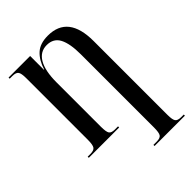

<svg xmlns="http://www.w3.org/2000/svg" viewBox="-273 -847 1208 1208"><g transform="rotate(-45 331.0 -243.0)"><path d="M369 240V230H398Q429 230 439 215.5Q449 201 449 155V-496Q449 -591 423.5 -640Q398 -689 338 -689Q279 -689 247.5 -635.5Q216 -582 216 -479V-85Q216 -39 225.5 -24.5Q235 -10 266 -10H294V0H24V-10H48Q79 -10 89.5 -24.5Q100 -39 100 -85V-633Q100 -676 89.5 -690Q79 -704 48 -704H24V-714H216V-591H218Q238 -655 276.5 -690.5Q315 -726 385 -726Q565 -726 565 -498V159Q565 202 575 216Q585 230 616 230H639V240Z"/></g></svg>

Font: Noto Serif Display ExtraCondensed SemiBold
Style: Regular
Weight: 600
Width: 2
Designer: Monotype Design Team
Foundry: Monotype Imaging Inc.
Version: Version 2.009